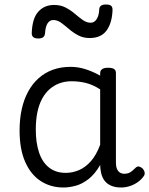

<svg xmlns="http://www.w3.org/2000/svg" viewBox="-20 -816 664 853"><path d="M262 17Q205 17 161 -11.5Q117 -40 92 -96.5Q67 -153 67 -236Q67 -287 76.5 -330.5Q86 -374 105 -409Q124 -444 151.5 -468.5Q179 -493 214.5 -506Q250 -519 294 -519Q327 -519 360 -508.5Q393 -498 425 -480V-491Q425 -503 434 -509Q443 -515 460 -515Q478 -515 486.5 -509.5Q495 -504 495 -492V-93Q495 -77 499.5 -66Q504 -55 512.5 -49.5Q521 -44 532 -44Q543 -44 551 -47Q559 -50 567 -56.5Q575 -63 584 -72Q591 -78 598.5 -76Q606 -74 614 -67Q621 -59 622.5 -50Q624 -41 619 -34Q608 -18 591.5 -6.5Q575 5 556 11Q537 17 518 17Q497 17 480.5 11.5Q464 6 452.5 -4.5Q441 -15 434.5 -31Q428 -47 426 -67Q426 -70 425.5 -74.5Q425 -79 425 -83Q402 -43 374 -21Q346 1 317 9Q288 17 262 17ZM139 -240Q139 -182 153.5 -138.5Q168 -95 198 -71.5Q228 -48 272 -48Q302 -48 330.5 -60Q359 -72 383.5 -99.5Q408 -127 425 -173V-419Q392 -440 361.5 -447.5Q331 -455 298 -455Q269 -455 244.5 -446Q220 -437 200.5 -420Q181 -403 167 -377Q153 -351 146 -317Q139 -283 139 -240ZM150 -645Q121 -645 121 -668Q123 -734 150 -764Q177 -794 220 -794Q250 -794 272.5 -782Q295 -770 313 -754.5Q331 -739 348 -727Q365 -715 383 -715Q399 -715 409.5 -731Q420 -747 421 -776Q423 -796 450 -796Q467 -796 473.5 -790.5Q480 -785 480 -772Q478 -714 453.5 -680.5Q429 -647 378 -647Q350 -647 327.5 -659Q305 -671 286.5 -687Q268 -703 251.5 -715Q235 -727 217 -727Q201 -727 191.5 -712.5Q182 -698 180 -668Q179 -656 171.5 -650.5Q164 -645 150 -645Z"/></svg>

Font: Playwrite US Modern Light
Style: Regular
Weight: 300
Designer: Veronika Burian, José Scaglione
Foundry: TypeTogether
Version: Version 1.003